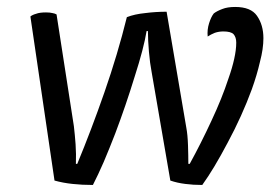

<svg xmlns="http://www.w3.org/2000/svg" viewBox="-20 -522 777 552"><path d="M142.6 -480.5Q137.7 -483.4 130.9 -484.4Q124 -486.3 112.3 -486.3Q93.8 -486.3 84 -482.4Q73.2 -479.5 67.4 -474.6Q90.8 -317.4 136.7 -2.9Q161.1 3.9 188.5 6.8Q215.8 9.8 247.1 9.8Q261.7 -18.6 278.3 -56.6Q294.9 -95.7 311.5 -138.7Q341.8 -218.8 367.2 -301.8Q393.6 -383.8 401.4 -432.6Q402.3 -432.6 405.3 -432.6Q405.3 -406.2 408.2 -373Q411.1 -339.8 416 -314.5Q433.6 -210 469.7 -2.9Q489.3 3.9 512.7 6.8Q535.2 9.8 561.5 9.8Q594.7 -36.1 634.8 -112.3Q675.8 -188.5 704.1 -265.6Q718.8 -306.6 727.5 -344.7Q737.3 -381.8 737.3 -412.1Q737.3 -450.2 718.8 -476.6Q701.2 -502 656.2 -502Q633.8 -502 619.1 -496.1Q603.5 -490.2 594.7 -483.4Q586.9 -473.6 581.1 -455.1Q575.2 -436.5 577.1 -417Q585.9 -422.9 597.7 -427.7Q609.4 -431.6 622.1 -431.6Q643.6 -431.6 651.4 -423.8Q659.2 -415 659.2 -399.4Q659.2 -378.9 653.3 -352.5Q647.5 -326.2 636.7 -295.9Q618.2 -239.3 587.9 -174.8Q557.6 -109.4 525.4 -50.8Q523.4 -50.8 521.5 -50.8Q521.5 -74.2 520.5 -104.5Q519.5 -134.8 515.6 -155.3Q497.1 -265.6 459 -488.3Q427.7 -488.3 397.5 -484.4Q367.2 -481.4 344.7 -472.7Q318.4 -366.2 280.3 -256.8Q242.2 -147.5 202.1 -50.8Q200.2 -50.8 198.2 -50.8Q199.2 -79.1 197.3 -107.4Q195.3 -134.8 192.4 -159.2Q175.8 -265.6 142.6 -480.5Z"/></svg>

Font: cl
Style: Italic
Weight: 400
Designer: Mitja Miklavcic
Version: Version 7.504; 2011; Build 1022